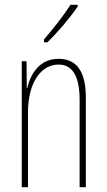

<svg xmlns="http://www.w3.org/2000/svg" viewBox="-20 -783 448 803"><path d="M305 -756V-763H275C241 -711 209 -671 164 -618V-606H178C217 -643 272 -707 305 -756ZM225 -537C145 -537 108 -474 94 -415H92L91 -527H71V0H97V-311C97 -445 156 -513 225 -513C279 -513 313 -471 313 -365V0H339V-375C339 -488 298 -537 225 -537Z"/></svg>

Font: Noto Sans Oriya ExtCond Thin
Style: Regular
Weight: 100
Width: 2
Designer: Amélie Bonet and Sol Matas
Foundry: Google LLC
Version: Version 2.006